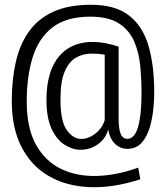

<svg xmlns="http://www.w3.org/2000/svg" viewBox="-20 -809 694 803"><path d="M566.9 -59.1Q451.2 -22 353.3 -26.4Q255.4 -30.8 182.6 -73.5Q109.9 -116.2 69.6 -195.1Q29.3 -273.9 29.3 -385.7Q29.3 -475.1 45.9 -548.8Q62.5 -622.6 100.6 -676.5Q138.7 -730.5 202.6 -759.8Q266.6 -789.1 360.8 -789.1Q462.4 -789.1 520 -743.9Q577.6 -698.7 601.3 -616.5Q625 -534.2 625 -423.3Q625 -359.9 614 -305.9Q603 -252 578.4 -219.2Q553.7 -186.5 513.2 -186.5Q481.9 -186.5 460.2 -208.3Q438.5 -230 432.6 -267.6Q421.4 -227.5 388.2 -204.8Q355 -182.1 315.9 -182.6Q281.7 -183.1 249 -204.3Q216.3 -225.6 195.3 -271.2Q174.3 -316.9 174.3 -391.1Q174.3 -453.1 188.5 -499.5Q202.6 -545.9 229.2 -576.2Q255.9 -606.4 293.2 -620.8Q330.6 -635.3 376.7 -633.5Q422.9 -631.8 476.1 -613.8V-313Q476.1 -272 484.1 -250.2Q492.2 -228.5 513.7 -228.5Q532.2 -228.5 545.2 -249Q558.1 -269.5 564.9 -312.5Q571.8 -355.5 571.8 -421.9Q571.8 -477.5 566.4 -533.7Q561 -589.8 540.8 -636.5Q520.5 -683.1 477.1 -711.2Q433.6 -739.3 357.4 -739.3Q257.3 -739.3 199.2 -694.1Q141.1 -648.9 116.5 -568.8Q91.8 -488.8 91.8 -384.3Q91.8 -272.9 130.6 -203.6Q169.4 -134.3 235.6 -102.5Q301.8 -70.8 385.3 -73.2Q468.8 -75.7 558.1 -107.9ZM316.9 -228Q338.4 -227.1 359.6 -238Q380.9 -249 396.5 -267.3Q412.1 -285.6 418 -306.6V-580.1Q388.7 -585.4 356.4 -584.5Q324.2 -583.5 296.1 -566.9Q268.1 -550.3 250.5 -509.5Q232.9 -468.8 232.9 -393.6Q232.9 -302.7 258.5 -266.1Q284.2 -229.5 316.9 -228Z"/></svg>

Font: Antonio Thin
Style: Regular
Weight: 250
Designer: Vernon Adams
Foundry: Vernon Adams
Version: Version 1.002